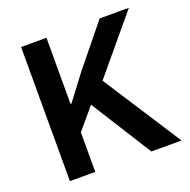

<svg xmlns="http://www.w3.org/2000/svg" viewBox="-125 -819 927 939"><g transform="rotate(-20 339.0 -349.0)"><path d="M307 -316 214 -206V0H82V-698H214V-354H219L318 -485L491 -698H643L400 -407L663 0H506Z"/></g></svg>

Font: IBM Plex Sans KR SemiBold
Style: Regular
Weight: 600
Designer: Mike Abbink; Paul van der Laan; Pieter van Rosmalen; Wujin Sim; Chorong Kim; Dohee Lee;
Foundry: Sandoll Inc.
Version: Version 1.000